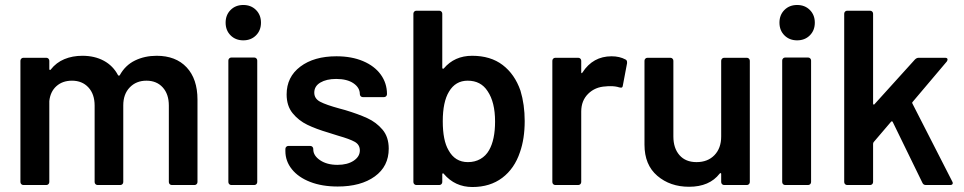

<svg xmlns="http://www.w3.org/2000/svg" viewBox="-20 -743 3870 771"><path d="M609 -519Q686 -519 729.5 -472.5Q773 -426 773 -343V-12Q773 -7 769.5 -3.5Q766 0 761 0H670Q665 0 661.5 -3.5Q658 -7 658 -12V-319Q658 -365 633.5 -392Q609 -419 568 -419Q527 -419 501 -392Q475 -365 475 -320V-12Q475 -7 471.5 -3.5Q468 0 463 0H372Q367 0 363.5 -3.5Q360 -7 360 -12V-319Q360 -365 335 -392Q310 -419 269 -419Q231 -419 206.5 -397Q182 -375 178 -337V-12Q178 -7 174.5 -3.5Q171 0 166 0H74Q69 0 65.5 -3.5Q62 -7 62 -12V-499Q62 -504 65.5 -507.5Q69 -511 74 -511H166Q171 -511 174.5 -507.5Q178 -504 178 -499V-466Q178 -463 179.5 -462.5Q181 -462 181 -462Q183 -462 184 -464Q206 -492 238.5 -505.5Q271 -519 311 -519Q360 -519 397 -499Q434 -479 454 -441Q456 -439 457 -439Q459 -439 461 -441Q483 -481 522 -500Q561 -519 609 -519Z M957 -581Q926 -581 906 -601Q886 -621 886 -652Q886 -683 906 -703Q926 -723 957 -723Q988 -723 1008 -703Q1028 -683 1028 -652Q1028 -621 1008 -601Q988 -581 957 -581ZM909 0Q904 0 900.5 -3.5Q897 -7 897 -12V-500Q897 -505 900.5 -508.5Q904 -512 909 -512H1001Q1006 -512 1009.5 -508.5Q1013 -505 1013 -500V-12Q1013 -7 1009.5 -3.5Q1006 0 1001 0Z M1336 6Q1273 6 1225.5 -12.5Q1178 -31 1152 -63.5Q1126 -96 1126 -136V-145Q1126 -150 1129.5 -153.5Q1133 -157 1138 -157H1226Q1231 -157 1234.5 -153.5Q1238 -150 1238 -145V-143Q1238 -118 1265.5 -99.5Q1293 -81 1335 -81Q1375 -81 1400 -97.5Q1425 -114 1425 -139Q1425 -162 1404.5 -173.5Q1384 -185 1338 -198L1300 -210Q1249 -225 1214 -242Q1179 -259 1155 -288.5Q1131 -318 1131 -364Q1131 -434 1186 -475.5Q1241 -517 1331 -517Q1392 -517 1438 -497.5Q1484 -478 1509 -443.5Q1534 -409 1534 -365Q1534 -360 1530.5 -356.5Q1527 -353 1522 -353H1437Q1432 -353 1428.5 -356.5Q1425 -360 1425 -365Q1425 -391 1399.5 -408.5Q1374 -426 1330 -426Q1291 -426 1266.5 -411.5Q1242 -397 1242 -371Q1242 -347 1265.5 -334.5Q1289 -322 1344 -307L1366 -301Q1419 -285 1455 -268.5Q1491 -252 1516 -222.5Q1541 -193 1541 -146Q1541 -75 1485 -34.5Q1429 6 1336 6Z M2070 -379Q2087 -323 2087 -257Q2087 -186 2068 -132Q2046 -66 1997 -29Q1948 8 1877 8Q1807 8 1762 -45Q1761 -47 1759 -47Q1759 -47 1757.5 -46.5Q1756 -46 1756 -43V-12Q1756 -7 1752.5 -3.5Q1749 0 1744 0H1652Q1647 0 1643.5 -3.5Q1640 -7 1640 -12V-688Q1640 -693 1643.5 -696.5Q1647 -700 1652 -700H1744Q1749 -700 1752.5 -696.5Q1756 -693 1756 -688V-471Q1756 -468 1757.5 -467.5Q1759 -467 1759 -467Q1761 -467 1762 -468Q1805 -519 1876 -519Q1950 -519 1998.5 -482Q2047 -445 2070 -379ZM1944 -140Q1968 -182 1968 -255Q1968 -333 1938 -377Q1911 -419 1858 -419Q1809 -419 1783 -375Q1758 -334 1758 -256Q1758 -179 1781 -140Q1807 -92 1859 -92Q1887 -92 1909 -104.5Q1931 -117 1944 -140Z M2436 -517Q2468 -517 2492 -504Q2498 -501 2498 -493Q2498 -491 2498 -489L2481 -399Q2480 -391 2474 -391Q2471 -391 2467 -392Q2452 -397 2432 -397Q2419 -397 2412 -396Q2370 -394 2342 -366.5Q2314 -339 2314 -295V-12Q2314 -7 2310.5 -3.5Q2307 0 2302 0H2210Q2205 0 2201.5 -3.5Q2198 -7 2198 -12V-499Q2198 -504 2201.5 -507.5Q2205 -511 2210 -511H2302Q2307 -511 2310.5 -507.5Q2314 -504 2314 -499V-454Q2314 -450 2315 -449.5Q2316 -449 2316 -449Q2317 -449 2319 -452Q2361 -517 2436 -517Z M2876 -499Q2876 -504 2879.5 -507.5Q2883 -511 2888 -511H2979Q2984 -511 2987.5 -507.5Q2991 -504 2991 -499V-12Q2991 -7 2987.5 -3.5Q2984 0 2979 0H2888Q2883 0 2879.5 -3.5Q2876 -7 2876 -12V-44Q2876 -47 2875 -47.5Q2874 -48 2873 -48Q2872 -48 2870 -46Q2829 7 2747 7Q2671 7 2619.5 -37Q2568 -81 2568 -162V-499Q2568 -504 2571.5 -507.5Q2575 -511 2580 -511H2672Q2677 -511 2680.5 -507.5Q2684 -504 2684 -499V-195Q2684 -148 2708.5 -120Q2733 -92 2777 -92Q2822 -92 2849 -120Q2876 -148 2876 -195Z M3181 -581Q3150 -581 3130 -601Q3110 -621 3110 -652Q3110 -683 3130 -703Q3150 -723 3181 -723Q3212 -723 3232 -703Q3252 -683 3252 -652Q3252 -621 3232 -601Q3212 -581 3181 -581ZM3133 0Q3128 0 3124.5 -3.5Q3121 -7 3121 -12V-500Q3121 -505 3124.5 -508.5Q3128 -512 3133 -512H3225Q3230 -512 3233.5 -508.5Q3237 -505 3237 -500V-12Q3237 -7 3233.5 -3.5Q3230 0 3225 0Z M3382 0Q3377 0 3373.5 -3.5Q3370 -7 3370 -12V-688Q3370 -693 3373.5 -696.5Q3377 -700 3382 -700H3474Q3479 -700 3482.5 -696.5Q3486 -693 3486 -688V-327Q3486 -324 3487.5 -323.5Q3489 -323 3489 -323Q3491 -323 3492 -325L3654 -504Q3661 -511 3669 -511H3775Q3785 -511 3785 -504Q3785 -501 3782 -496L3645 -334Q3643 -332 3643 -330Q3643 -329 3644 -327L3804 -14Q3806 -10 3806 -8Q3806 0 3795 0H3698Q3688 0 3684 -9L3565 -253Q3564 -255 3563 -255.5Q3562 -256 3561 -256Q3560 -256 3558 -254L3488 -172Q3486 -168 3486 -165V-12Q3486 -7 3482.5 -3.5Q3479 0 3474 0Z"/></svg>

Font: LinhAnh SemBd
Style: Regular
Weight: 600
Monospace: yes
Designer: Jeremy Tribby
Foundry: Tribby Type
Version: Version 1.408